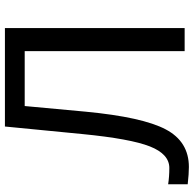

<svg xmlns="http://www.w3.org/2000/svg" viewBox="-24 -762 803 796"><g transform="rotate(-90 378.0 -363.5)"><path d="M12.7 12.7V-68.4Q43.9 -63.5 80.1 -63.5Q137.7 -63.5 169.4 -144Q201.2 -224.6 220.7 -423.8L252 -745.1H660.2V0H564.5V-663.1H336.9L313.5 -410.2Q291 -174.8 240.2 -78.6Q189.5 17.6 84 17.6Q56.6 17.6 12.7 12.7Z"/></g></svg>

Font: Gothic A1 Medium
Style: Regular
Weight: 500
Designer: HanYang I&C Co.,Ltd.
Foundry: HanYang I&C Co.,Ltd.
Version: Version 2.50